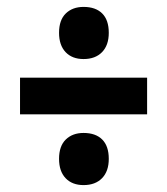

<svg xmlns="http://www.w3.org/2000/svg" viewBox="-20 -618 484 556"><path d="M38 -393H406V-287H38ZM151 -158Q151 -195 170.5 -214Q190 -233 222 -233Q257 -233 276 -214Q295 -195 295 -158Q295 -122 275.5 -102Q256 -82 222 -82Q189 -82 170 -102Q151 -122 151 -158ZM151 -523Q151 -560 170.5 -579Q190 -598 222 -598Q257 -598 276 -579Q295 -560 295 -523Q295 -487 275.5 -467Q256 -447 222 -447Q189 -447 170 -467Q151 -487 151 -523Z"/></svg>

Font: PT Sans Narrow
Style: Bold
Weight: 700
Width: 3
Designer: A.Korolkova, O.Umpeleva, V.Yefimov
Foundry: ParaType Ltd
Version: Version 2.003W OFL